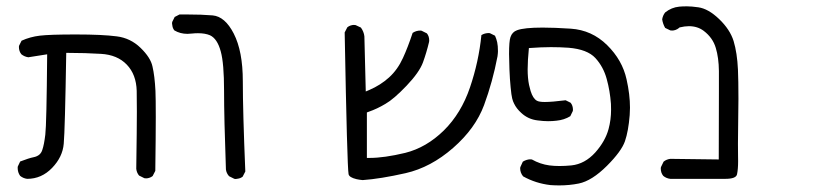

<svg xmlns="http://www.w3.org/2000/svg" viewBox="-20 -450 2540 600"><path d="M195.3 -284.7Q245.6 -284.7 295.4 -281.7Q346.7 -278.8 376.2 -248Q405.8 -217.3 407.2 -166Q407.7 -149.4 407.7 -100.8Q407.7 -52.2 405.8 77.6Q407.2 89.8 414.6 98.6L431.2 106.9Q433.1 107.4 437 107.4Q440.9 107.4 446.5 105.7Q452.1 104 457 100.1L465.3 84Q466.8 -25.4 466.8 -84.2Q466.8 -143.1 465.8 -166Q463.4 -212.9 456.5 -242.2Q450.7 -270 419.2 -300.5Q387.7 -331.1 344.7 -336.4Q299.3 -342.3 217.3 -342.3Q135.3 -342.3 104.7 -338.6Q74.2 -335 47.4 -322.8L39.6 -307.1Q39.1 -305.2 39.1 -303.7Q39.1 -289.6 46.9 -280.3Q56.2 -272.9 68.4 -271L127.4 -280.3Q125.5 -61 121.6 -29.3Q117.7 2.9 112.3 18.1Q109.9 26.4 104 32.2Q96.7 39.1 84 41.5Q71.3 43.9 43 54.7L35.6 70.3Q35.2 72.3 35.2 74.2Q35.2 88.9 43 99.6Q52.7 107.4 64.9 108.9Q109.9 108.9 142.8 74.7Q175.8 40.5 179.2 -1Q183.1 -44.4 187 -284.7Z M712.4 108.9Q714.4 109.4 716.8 109.4Q719.2 109.4 723.1 108.4Q731.4 107.4 738.3 102.1L746.6 85.9Q738.8 -101.1 738.8 -196.3Q738.8 -290 710.4 -345.2Q683.1 -398.4 644.5 -401.9Q610.8 -404.8 563.5 -404.8Q552.7 -404.8 541 -404.8L525.9 -397L518.1 -381.3Q517.6 -379.4 517.6 -376.7Q517.6 -374 518.6 -370.1Q519.5 -361.8 524.9 -355Q543 -344.2 565.9 -344.2Q571.8 -344.2 580.3 -345.2Q588.9 -346.2 598.6 -346.2Q621.1 -346.2 636.2 -339.8Q659.2 -329.1 669.9 -289.1Q680.2 -252 680.2 -166.7Q680.2 -81.5 686 79.6Q687.5 91.3 695.8 100.6Z M1534.7 -273.9Q1536.1 -284.2 1536.1 -290Q1536.1 -307.1 1533.7 -318.1Q1531.2 -329.1 1526.9 -338.4L1511.2 -346.2Q1509.3 -346.7 1507.8 -346.7Q1494.6 -346.7 1484.4 -340.3Q1476.1 -257.3 1448.7 -176.8Q1421.4 -96.2 1367.2 -42.5Q1312.5 11.2 1246.1 27.8Q1180.7 43.5 1134.8 43.5H1126.5V-98.6L1131.8 -100.6Q1158.7 -109.9 1184.6 -125.5Q1210.4 -140.1 1250.5 -182.1Q1290.5 -224.1 1301.8 -255.1Q1313 -286.1 1320.8 -318.8Q1321.3 -321.3 1321.3 -323.2Q1321.3 -336.9 1314 -345.7L1297.4 -354Q1295.4 -354.5 1293.9 -354.5Q1280.3 -354.5 1269.5 -347.2Q1254.4 -301.8 1239.3 -269Q1222.7 -232.4 1195.8 -208Q1169.4 -184.1 1134.3 -168.9L1123 -164.1L1118.7 -336.4Q1117.2 -350.6 1107.9 -363.8L1091.3 -371.6Q1089.4 -372.1 1085.4 -372.1Q1081.5 -372.1 1075.9 -370.4Q1070.3 -368.7 1065.4 -364.7L1057.1 -348.6Q1064.9 72.8 1069.3 94.2Q1071.3 104.5 1094.2 109.9Q1102.5 111.8 1113.3 112.8Q1168.9 108.9 1247.6 91.1Q1326.2 73.2 1396 12.2Q1465.8 -48.8 1492.7 -121.6Q1519.5 -194.3 1534.7 -273.9Z M1747.6 -136.7Q1704.6 -131.3 1682.6 -131.3Q1664.6 -131.3 1657.7 -135.3Q1645.5 -142.1 1638.2 -165.5Q1635.7 -173.8 1633.3 -184.6Q1628.9 -205.6 1628.9 -233.2Q1628.9 -260.7 1632.8 -299.8Q1672.4 -302.7 1701.4 -302.7Q1730.5 -302.7 1756.8 -300.8Q1815.4 -295.9 1840.6 -268.6Q1865.7 -241.2 1876 -203.1Q1886.2 -166.5 1889.2 -125.5Q1889.6 -116.2 1889.6 -106.9Q1889.6 -75.7 1881.8 -46.9Q1871.6 -8.8 1840.3 26.4Q1807.6 62.5 1765.6 66.9Q1745.6 68.8 1728.5 68.8Q1711.4 68.8 1696.8 66.9Q1668 63 1642.1 48.3Q1640.1 47.9 1636.2 47.9Q1632.3 47.9 1626.2 49.6Q1620.1 51.3 1613.8 55.2L1606 72.3Q1605.5 74.2 1605.5 75.7Q1605.5 89.8 1614.7 101.1Q1653.8 123 1700.2 128.4Q1714.4 129.4 1728 129.4Q1759.3 129.4 1788.6 123.5Q1829.6 115.2 1877 67.9Q1921.9 22.9 1932.9 -8.5Q1943.8 -40 1947.8 -90.3Q1948.7 -101.6 1948.7 -113.3Q1948.7 -154.8 1938 -202.1Q1924.8 -262.2 1877.2 -309.1Q1829.6 -356 1763.7 -360.4Q1712.4 -363.8 1675.8 -363.8Q1617.7 -363.8 1595.7 -355.5Q1580.6 -350.1 1575.2 -334Q1570.8 -321.8 1570.8 -281.2Q1570.8 -263.7 1572 -233.2Q1573.2 -202.6 1575.7 -177.2Q1578.1 -151.9 1580.6 -142.3Q1583 -132.8 1586.4 -126.5Q1593.8 -110.8 1608.9 -97.2Q1630.4 -77.1 1660.2 -73.7Q1678.2 -71.3 1692.6 -71.3Q1707 -71.3 1718.8 -72.8Q1743.2 -75.2 1762.2 -86.9L1770 -103Q1770.5 -105 1770.5 -106.4Q1770.5 -120.1 1763.2 -128.9Z M2246.6 108.9Q2280.3 108.9 2283.2 94.7Q2286.6 79.1 2286.6 53.7Q2286.6 47.9 2286.4 37.8Q2286.1 27.8 2286.1 -1.5Q2286.1 -30.8 2286.9 -76.2Q2287.6 -121.6 2287.6 -141.1Q2287.6 -199.7 2286.1 -232.4Q2283.7 -284.7 2272.5 -321.8Q2261.2 -357.9 2227.3 -390.4Q2193.4 -422.9 2162.1 -427.2Q2141.1 -430.2 2126.7 -430.2Q2112.3 -430.2 2102.5 -429.2Q2078.1 -426.8 2058.6 -411.1Q2051.3 -401.9 2049.3 -389.6Q2051.3 -375.5 2058.6 -362.8L2074.7 -355Q2076.7 -354.5 2080.8 -354.5Q2085 -354.5 2090.8 -356.4Q2096.7 -358.4 2102.1 -362.8L2103.5 -364.3Q2120.1 -368.2 2132.8 -368.2Q2159.7 -368.2 2179.2 -353.5Q2207.5 -332 2216.8 -300.3Q2226.1 -270 2226.6 -228Q2226.6 -214.4 2226.6 -163.1Q2226.6 -111.8 2226.1 48.3L2074.7 46.4Q2062.5 47.9 2053.7 55.2L2045.4 72.3Q2044.9 74.2 2044.9 76.2Q2044.9 90.3 2052.7 99.6Q2062 107.4 2074.7 108.9Z"/></svg>

Font: NaikaiFont
Style: Light
Weight: 300
Version: Version 1.89